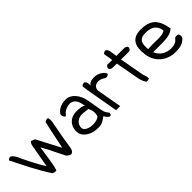

<svg xmlns="http://www.w3.org/2000/svg" viewBox="76 -1535 2469 2469"><g transform="rotate(-45 1310.0 -300.5)"><path d="M-66 -504C22 -330 103 -161 210 4C224 14 248 21 271 19C301 -42 322 -251 338 -339C395 -241 438 -141 499 -26C517 -10 535 0 552 5C584 4 604 -31 608 -64C631 -222 655 -345 677 -458C683 -489 679 -517 672 -536C647 -542 627 -532 616 -522C587 -405 561 -271 533 -135C480 -236 415 -358 362 -462C342 -467 331 -475 310 -481C293 -473 284 -450 278 -421C265 -339 239 -204 223 -111C158 -213 96 -337 40 -459C27 -487 4 -514 -19 -528C-42 -528 -59 -517 -66 -504Z M811 -133C828 -37 938 11 1041 11C1123 11 1147 -18 1193 -50C1209 -27 1214 -13 1240 7C1275 27 1285 -18 1280 -27C1258 -60 1245 -61 1231 -130L1195 -336C1176 -442 1102 -545 1003 -545C918 -545 860 -513 826 -466C810 -447 828 -387 856 -392C884 -434 934 -470 1012 -470C1087 -456 1107 -397 1122 -311C1103 -334 1035 -339 994 -339C873 -339 796 -253 811 -133ZM887 -137C881 -215 954 -275 1044 -261C1071 -259 1097 -252 1122 -252C1153 -198 1153 -150 1138 -100C1114 -79 1071 -66 1025 -66C978 -66 896 -84 887 -137Z M1364 12C1390 11 1413 12 1439 12C1419 -103 1395 -220 1378 -332C1376 -376 1407 -413 1460 -413C1522 -413 1533 -387 1572 -374C1590 -374 1605 -381 1616 -393C1620 -414 1598 -435 1582 -447C1537 -481 1507 -489 1449 -489C1402 -487 1363 -468 1359 -442C1357 -454 1355 -467 1355 -480C1355 -502 1342 -522 1328 -530C1304 -533 1285 -521 1276 -510C1281 -480 1282 -452 1287 -425Z M1671 -450C1663 -437 1684 -409 1712 -407C1741 -405 1766 -405 1795 -405C1815 -294 1836 -184 1855 -76C1866 -28 1881 7 1898 28C1919 31 1935 29 1950 21C1956 -13 1935 -44 1929 -78C1910 -184 1889 -295 1870 -405C1920 -403 1973 -404 2024 -404C2040 -412 2051 -432 2051 -454C2042 -468 2021 -479 2000 -479C1953 -479 1906 -480 1860 -480C1856 -514 1851 -546 1845 -581C1841 -602 1825 -622 1811 -630C1789 -630 1772 -618 1765 -605C1773 -561 1780 -522 1785 -480C1753 -479 1727 -483 1695 -482C1685 -474 1678 -463 1671 -450Z M2134 -242C2151 -72 2290 37 2461 24C2536 24 2584 -2 2618 -37C2635 -57 2635 -89 2620 -110C2601 -117 2581 -118 2563 -112C2527 -73 2509 -49 2422 -49C2334 -49 2258 -102 2228 -179H2397C2492 -179 2560 -195 2603 -237C2571 -421 2502 -499 2319 -499C2160 -499 2113 -397 2134 -242ZM2211 -252C2201 -360 2218 -425 2333 -425C2437 -425 2502 -390 2521 -282C2494 -263 2455 -254 2402 -254C2339 -254 2270 -258 2211 -252Z"/></g></svg>

Font: Snowfall
Style: OpObl
Weight: 400
Designer: Jasper
Foundry: Cannot Into Space Fonts
Version: Version 0.9